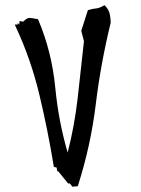

<svg xmlns="http://www.w3.org/2000/svg" viewBox="-20 -722 540 736"><path d="M404.3 -635.7V-634.8Q366.2 -479 347.2 -322.8Q328.1 -165.5 279.8 -13.2L278.3 -8.3L257.3 -6.3L248 -18.6H245.1H241.2L203.1 -65.4H199.7L196.8 -80.1L186.5 -82Q163.1 -225.1 130.6 -360.4Q98.1 -495.6 41.5 -616.7L36.6 -627.9H47.9V-633.8L53.7 -627.9L55.2 -641.6L68.4 -638.7Q79.1 -649.4 86.4 -651.9Q90.3 -653.3 94.7 -653.3Q99.1 -653.3 104 -652.3L125.5 -648.4L127.4 -644.5Q178.7 -522.5 191.9 -385.7Q204.6 -255.9 239.3 -137.2Q265.1 -236.8 277.6 -344.5Q290 -452.1 301.8 -564L291.5 -604L316.9 -683.1Q332.5 -687.5 339.6 -688.5Q346.7 -689.5 350.1 -689.9Q361.8 -691.4 375 -699.2L380.4 -702.1L384.8 -697.8Q397 -684.6 400.6 -668.5Q404.3 -652.3 404.3 -635.7Z"/></svg>

Font: Bakudai
Style: Bold
Weight: 700
Version: Version 1.48